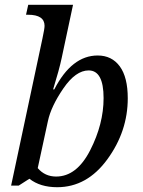

<svg xmlns="http://www.w3.org/2000/svg" viewBox="-20 -780 602 810"><path d="M104 -25.9 59.1 2.9H26.9L159.2 -618.2Q168 -659.2 168 -670.9Q168 -717.8 98.1 -717.8H89.8L99.1 -759.8H288.1L240.2 -535.2Q230 -486.8 204.1 -402.8H209Q282.7 -545.9 392.1 -545.9Q451.7 -545.9 485.4 -500Q519 -454.1 519 -365.2Q519 -226.1 433.1 -108.2Q347.2 9.8 221.2 9.8Q149.4 9.8 104 -25.9ZM139.2 -70.8Q169.4 -35.2 216.8 -35.2Q303.7 -35.2 360.4 -146Q417 -256.8 417 -366.2Q417 -482.9 354 -482.9Q299.3 -482.9 247.3 -407Q195.3 -331.1 182.1 -269Z"/></svg>

Font: Droid Serif
Style: Italic
Weight: 400
Italic angle: -12°
Designer: Monotype Design team
Foundry: Monotype Imaging Inc.
Version: Version 1.03